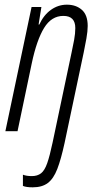

<svg xmlns="http://www.w3.org/2000/svg" viewBox="-20 -561 424 821"><path d="M120 240Q106 240 95.5 238.5Q85 237 78 234V186Q93 192 116 192Q140 192 155.5 180Q171 168 182 136.5Q193 105 205 48L286 -336Q292 -363 297 -390.5Q302 -418 302 -441Q302 -493 251 -493Q200 -493 168.5 -441.5Q137 -390 116 -291L55 0H3L115 -531H157L145 -456H148Q167 -497 198 -519Q229 -541 266 -541Q305 -541 330 -519Q355 -497 355 -450Q355 -428 349.5 -396.5Q344 -365 338 -337L256 51Q241 120 225 161.5Q209 203 184.5 221.5Q160 240 120 240Z"/></svg>

Font: Noto Sans ExtraCondensed Light
Style: Italic
Weight: 300
Width: 2
Italic angle: -12°
Designer: Monotype Design Team
Foundry: Monotype Imaging Inc.
Version: Version 2.013; ttfautohint (v1.8.4.7-5d5b)